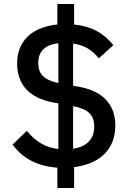

<svg xmlns="http://www.w3.org/2000/svg" viewBox="-20 -831 640 964"><path d="M268 113H352V8C485 -8 559 -85 559 -200C559 -297 507 -372 374 -396L347 -400V-612C403 -605 444 -579 476 -538L549 -604C502 -664 440 -699 352 -708V-811H268V-708C140 -695 66 -625 66 -512C66 -416 117 -340 250 -316L273 -312V-83C209 -90 160 -119 115 -174L43 -105C90 -41 161 3 268 11ZM172 -515C172 -573 206 -606 273 -614V-414C201 -430 172 -459 172 -515ZM453 -195C453 -132 416 -95 347 -84V-298C423 -283 453 -255 453 -195Z"/></svg>

Font: IBM Mono Medium
Style: Regular
Weight: 500
Monospace: yes
Designer: Mike Abbink, Paul van der Laan, Pieter van Rosmalen
Foundry: Bold Monday
Version: Version 2.3